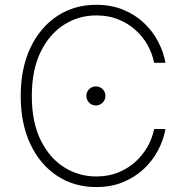

<svg xmlns="http://www.w3.org/2000/svg" viewBox="-20 -757 760 787"><path d="M374.5 9.8Q283.7 9.8 213.6 -36.6Q143.6 -83 104.2 -167Q64.9 -251 64.9 -363.3Q64.9 -476.1 104.2 -560.1Q143.6 -644 213.6 -690.7Q283.7 -737.3 374.5 -737.3Q435.5 -737.3 484.6 -717.3Q533.7 -697.3 569.8 -663.1Q606 -628.9 628.2 -586.4Q650.4 -543.9 658.2 -499.5H611.8Q604.5 -537.1 585.2 -571.8Q565.9 -606.4 535.4 -634Q504.9 -661.6 464.6 -677.7Q424.3 -693.8 374.5 -693.8Q302.2 -693.8 242.2 -655.5Q182.1 -617.2 146.2 -543.5Q110.4 -469.7 110.4 -363.3Q110.4 -256.3 146.5 -182.9Q182.6 -109.4 242.7 -71.5Q302.7 -33.7 374.5 -33.7Q424.3 -33.7 464.6 -50Q504.9 -66.4 535.2 -94Q565.4 -121.6 585 -156.2Q604.5 -190.9 611.8 -228H658.2Q650.4 -184.1 628.2 -141.6Q606 -99.1 569.8 -64.9Q533.7 -30.8 484.6 -10.5Q435.5 9.8 374.5 9.8ZM373 -324.7Q356.9 -324.7 345.5 -336.2Q334 -347.7 334 -363.8Q334 -380.4 345.5 -391.6Q356.9 -402.8 373 -402.8Q389.2 -402.8 400.6 -391.6Q412.1 -380.4 412.1 -363.8Q412.1 -347.7 400.6 -336.2Q389.2 -324.7 373 -324.7Z"/></svg>

Font: Inter 16pt ExtraLight
Style: Regular
Weight: 250
Version: Version 4.001;git-66647c0bb